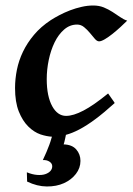

<svg xmlns="http://www.w3.org/2000/svg" viewBox="-20 -477 482 698"><path d="M272.5 107.9Q272.5 133.8 255.9 155.3Q239.3 176.8 212.2 189Q185.1 201.2 150.1 200.9Q115.2 200.7 78.6 183.1L77.6 149.4Q98.1 157.7 115.2 158.9Q132.3 160.2 144.3 156.2Q156.2 152.3 163.1 144.8Q169.9 137.2 169.9 127.4Q169.9 117.2 159.9 110.6Q149.9 104 135.7 105Q143.1 89.4 148.9 75.7Q154.8 62 159.4 49.3Q164.1 36.6 167.5 23.9Q168 22 168.9 20Q149.9 19 127.4 11.7Q103.5 3.4 82.8 -17.1Q62 -37.6 48.3 -71.8Q34.7 -106 34.7 -157.2Q34.7 -189.9 41.5 -223.6Q48.3 -257.3 63.7 -289.3Q79.1 -321.3 103.8 -350.6Q128.4 -379.9 164.6 -403.8Q178.2 -412.6 196.3 -422.1Q214.4 -431.6 234.9 -439.5Q255.4 -447.3 276.9 -452.1Q298.3 -457 318.8 -457Q340.3 -457 357.4 -450Q374.5 -442.9 388.9 -433.6Q403.3 -424.3 416.3 -415.3Q429.2 -406.2 442.4 -401.9Q432.1 -391.6 418 -378.7Q403.8 -365.7 389.2 -354Q374.5 -342.3 361.3 -334.5Q348.1 -326.7 340.3 -326.7Q332.5 -326.7 324.5 -336.2Q316.4 -345.7 306.9 -357.2Q297.4 -368.7 285.9 -378.2Q274.4 -387.7 260.3 -387.7Q233.9 -387.7 213.1 -369.6Q192.4 -351.6 178.5 -323Q164.6 -294.4 157.2 -259Q149.9 -223.6 149.9 -189.5Q149.9 -157.7 155 -133.1Q160.2 -108.4 169.7 -91.1Q179.2 -73.7 191.9 -64.7Q204.6 -55.7 220.2 -55.7Q246.6 -55.7 283.4 -75Q320.3 -94.2 373 -137.2Q375 -134.8 378.4 -129.6Q381.8 -124.5 385.7 -119.1Q389.6 -113.8 392.8 -109.1Q396 -104.5 397 -102.5Q358.9 -67.9 327.1 -44.2Q295.4 -20.5 268.1 -6.3Q242.2 7.3 219.7 13.2L216.8 26.9Q213.9 41 211.4 47.9Q242.2 48.8 257.3 66.4Q272.5 84 272.5 107.9Z"/></svg>

Font: Gentium Basic
Style: Bold Italic
Weight: 700
Italic angle: -8°
Designer: J. Victor Gaultney and Annie Olsen
Foundry: SIL International
Version: Version 1.102; 2013; Maintenance release